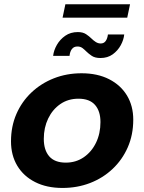

<svg xmlns="http://www.w3.org/2000/svg" viewBox="-20 -894 695 925"><path d="M281 11.5Q205 11.5 149.2 -16.8Q93.5 -45 63.2 -95.5Q33 -146 33 -213Q33 -285 59 -344.8Q85 -404.5 131.5 -448.5Q178 -492.5 239.8 -516.8Q301.5 -541 373 -541Q449.5 -541 505.5 -512.5Q561.5 -484 591.8 -433.8Q622 -383.5 622 -317.5Q622 -244.5 595.5 -184.2Q569 -124 522.2 -80Q475.5 -36 413.8 -12.2Q352 11.5 281 11.5ZM297 -110.5Q345.5 -110.5 383.2 -136.2Q421 -162 442.5 -206.2Q464 -250.5 464 -306Q464 -358.5 437.8 -388.5Q411.5 -418.5 358 -418.5Q308 -418.5 270.5 -392.5Q233 -366.5 212 -322.8Q191 -279 191 -225Q191 -171 217.2 -140.8Q243.5 -110.5 297 -110.5ZM578.5 -728Q576 -702.5 561.8 -676.2Q547.5 -650 523 -632.2Q498.5 -614.5 464 -614.5Q437.5 -614.5 422 -625Q406.5 -635.5 396.5 -645.5Q386.5 -655.5 376.8 -662.8Q367 -670 353 -670Q335.5 -670 326.2 -657.5Q317 -645 315 -625H236Q239 -651.5 254 -677.8Q269 -704 294.5 -721.8Q320 -739.5 355 -739.5Q379.5 -739.5 394.8 -729.2Q410 -719 420 -709Q430 -699 441.2 -691.8Q452.5 -684.5 465 -684.5Q480.5 -684.5 489 -696.2Q497.5 -708 500 -728ZM281.5 -809 295 -873.5H606.5L593 -809Z"/></svg>

Font: Epilogue
Style: Bold Italic
Weight: 700
Italic angle: -12°
Designer: Tyler Finck
Foundry: Etcetera Type Co
Version: Version 2.111; ttfautohint (v1.8.3)